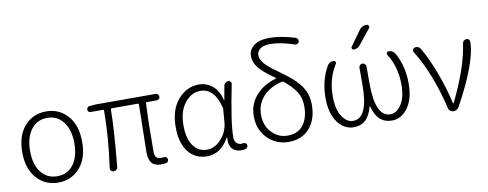

<svg xmlns="http://www.w3.org/2000/svg" viewBox="-67 -1142 3783 1488"><g transform="rotate(-10 1825.0 -398.0)"><path d="M292 12.7Q189.5 12.7 122.6 -61.5Q55.7 -135.7 55.7 -265.6Q55.7 -397.5 122.1 -472.2Q188.5 -546.9 292 -546.9Q394.5 -546.9 460.9 -472.2Q527.3 -397.5 527.3 -265.6Q527.3 -135.7 460.9 -61.5Q394.5 12.7 292 12.7ZM292 -37.1Q373 -37.1 419.4 -99.1Q465.8 -161.1 465.8 -265.6Q465.8 -370.1 418.9 -433.1Q372.1 -496.1 292 -496.1Q210.9 -496.1 164.1 -433.1Q117.2 -370.1 117.2 -265.6Q117.2 -161.1 164.1 -99.1Q210.9 -37.1 292 -37.1Z M1100.6 12.7Q1050.8 12.7 1027.3 -14.2Q1003.9 -41 1003.9 -97.7Q1003.9 -126 1005.4 -189.9Q1006.8 -253.9 1008.3 -339.4Q1009.8 -424.8 1010.7 -474.6Q1010.7 -482.4 1003.9 -482.4H796.9Q790 -482.4 790 -474.6Q789.1 -319.3 760.7 -26.4Q759.8 -14.6 750 -6.3Q740.2 2 728.5 2Q715.8 1 708 -8.3Q700.2 -17.6 702.1 -29.3Q735.4 -264.6 736.3 -474.6Q736.3 -482.4 728.5 -482.4H631.8Q622.1 -482.4 615.7 -488.8Q609.4 -495.1 609.4 -504.9Q609.4 -514.6 615.7 -522Q622.1 -529.3 631.8 -529.3L683.6 -533.2H1152.3Q1163.1 -533.2 1170.4 -525.4Q1177.7 -517.6 1177.7 -507.3Q1177.7 -497.1 1170.4 -489.7Q1163.1 -482.4 1152.3 -482.4H1074.2Q1067.4 -482.4 1066.4 -474.6Q1058.6 -321.3 1058.6 -91.8Q1058.6 -63.5 1071.3 -50.3Q1084 -37.1 1110.4 -37.1Q1117.2 -37.1 1130.9 -39.1Q1140.6 -41 1148.4 -35.2Q1156.2 -29.3 1158.2 -19.5Q1160.2 -9.8 1155.3 -1.5Q1150.4 6.8 1140.6 8.8Q1121.1 12.7 1100.6 12.7Z M1461.9 12.7Q1371.1 12.7 1315.9 -56.2Q1260.7 -125 1260.7 -253.9Q1260.7 -387.7 1329.1 -467.3Q1397.5 -546.9 1494.1 -546.9Q1551.8 -546.9 1599.1 -509.3Q1646.5 -471.7 1666 -391.6Q1666 -390.6 1667 -390.6Q1668 -390.6 1668 -391.6L1688.5 -504.9Q1691.4 -516.6 1701.2 -524.9Q1710.9 -533.2 1722.7 -533.2Q1734.4 -533.2 1741.7 -524.4Q1749 -515.6 1746.1 -504.9Q1718.8 -368.2 1702.6 -265.1Q1686.5 -162.1 1686.5 -94.7Q1686.5 -68.4 1701.7 -52.7Q1716.8 -37.1 1739.3 -37.1Q1746.1 -37.1 1754.9 -39.1Q1763.7 -40 1772 -35.6Q1780.3 -31.2 1782.2 -22.5Q1783.2 -18.6 1783.2 -15.6Q1783.2 -8.8 1779.3 -2.9Q1774.4 6.8 1764.6 8.8Q1749 12.7 1730.5 12.7Q1684.6 12.7 1659.2 -16.6Q1638.7 -41 1638.7 -81.1Q1638.7 -90.8 1639.6 -101.6Q1639.6 -103.5 1637.7 -103.5Q1635.7 -103.5 1634.8 -102.5Q1571.3 12.7 1461.9 12.7ZM1471.7 -38.1Q1532.2 -38.1 1583 -94.2Q1633.8 -150.4 1639.6 -225.6L1647.5 -323.2Q1648.4 -331.1 1646.5 -337.9Q1607.4 -496.1 1497.1 -496.1Q1425.8 -496.1 1374 -430.7Q1322.3 -365.2 1322.3 -253.9Q1322.3 -153.3 1361.8 -95.7Q1401.4 -38.1 1471.7 -38.1Z M2103.5 -37.1Q2186.5 -37.1 2228.5 -92.3Q2270.5 -147.5 2270.5 -239.3Q2270.5 -306.6 2237.8 -356Q2205.1 -405.3 2145.5 -453.1Q2139.6 -458 2132.8 -456.1Q2036.1 -433.6 1982.4 -374Q1928.7 -314.5 1928.7 -231.4Q1928.7 -145.5 1980.5 -91.3Q2032.2 -37.1 2103.5 -37.1ZM2297.9 -772.5Q2307.6 -768.6 2313 -758.8Q2318.4 -749 2314.5 -739.3Q2311.5 -728.5 2301.8 -724.1Q2292 -719.7 2282.2 -722.7Q2171.9 -759.8 2094.7 -759.8Q2042 -759.8 2015.1 -740.2Q1988.3 -720.7 1988.3 -692.4Q1988.3 -680.7 1990.7 -670.4Q1993.2 -660.2 1999.5 -649.9Q2005.9 -639.6 2011.2 -630.9Q2016.6 -622.1 2028.3 -611.3Q2040 -600.6 2047.4 -593.3Q2054.7 -585.9 2070.8 -573.7Q2086.9 -561.5 2095.7 -555.2Q2104.5 -548.8 2124 -534.7Q2143.6 -520.5 2152.3 -513.7Q2193.4 -484.4 2219.7 -460.9Q2246.1 -437.5 2273.9 -403.8Q2301.8 -370.1 2315.9 -329.6Q2330.1 -289.1 2330.1 -241.2Q2330.1 -125 2269.5 -56.2Q2209 12.7 2102.5 12.7Q2043.9 12.7 1991.7 -15.1Q1939.5 -43 1905.3 -99.1Q1871.1 -155.3 1871.1 -227.5Q1871.1 -324.2 1931.2 -392.1Q1991.2 -460 2089.8 -488.3Q2091.8 -488.3 2092.3 -490.7Q2092.8 -493.2 2090.8 -494.1Q2052.7 -520.5 2028.8 -539.6Q2004.9 -558.6 1980 -584Q1955.1 -609.4 1942.9 -636.7Q1930.7 -664.1 1930.7 -693.4Q1930.7 -742.2 1972.7 -774.9Q2014.6 -807.6 2096.7 -807.6Q2183.6 -807.6 2297.9 -772.5Z M2795.9 -746.1Q2817.4 -776.4 2854.5 -776.4Q2866.2 -776.4 2871.1 -766.1Q2876 -755.9 2869.1 -747.1L2774.4 -628.9Q2755.9 -605.5 2725.6 -605.5Q2715.8 -605.5 2711.4 -613.8Q2707 -622.1 2712.9 -629.9ZM2772.5 -149.4Q2771.5 -150.4 2770.5 -150.4Q2769.5 -150.4 2768.6 -149.4Q2734.4 -11.7 2621.1 -11.7Q2545.9 -11.7 2494.6 -81.5Q2443.4 -151.4 2443.4 -271.5Q2443.4 -412.1 2505.9 -518.6Q2521.5 -544.9 2553.7 -544.9Q2564.5 -544.9 2568.8 -536.1Q2573.2 -527.3 2567.4 -518.6Q2501 -414.1 2501 -277.3Q2501 -172.9 2537.6 -117.2Q2574.2 -61.5 2625 -61.5Q2743.2 -61.5 2743.2 -324.2V-459Q2743.2 -469.7 2751.5 -478Q2759.8 -486.3 2771 -486.3Q2782.2 -486.3 2790.5 -478Q2798.8 -469.7 2798.8 -459V-324.2Q2798.8 -61.5 2918 -61.5Q2966.8 -61.5 3003.9 -117.7Q3041 -173.8 3041 -273.4Q3041 -413.1 2973.6 -518.6Q2967.8 -527.3 2972.7 -536.1Q2977.5 -544.9 2987.3 -544.9Q3020.5 -544.9 3037.1 -517.6Q3097.7 -411.1 3097.7 -271.5Q3097.7 -151.4 3046.9 -81.5Q2996.1 -11.7 2921.9 -11.7Q2806.6 -11.7 2772.5 -149.4Z M3447.3 -26.4Q3432.6 0 3401.4 0Q3388.7 0 3377.9 -8.3Q3367.2 -16.6 3364.3 -29.3Q3296.9 -314.5 3178.7 -503.9Q3174.8 -509.8 3174.8 -515.6Q3174.8 -519.5 3176.8 -523.4Q3180.7 -534.2 3191.4 -538.1Q3197.3 -540 3203.1 -540Q3210 -540 3216.8 -537.1Q3229.5 -533.2 3236.3 -521.5Q3290 -430.7 3336.9 -304.2Q3383.8 -177.7 3409.2 -62.5Q3409.2 -59.6 3411.6 -59.6Q3414.1 -59.6 3415 -62.5Q3541 -320.3 3566.4 -503.9Q3567.4 -516.6 3576.7 -524.9Q3585.9 -533.2 3598.6 -533.2Q3610.4 -533.2 3618.2 -524.4Q3624 -517.6 3624 -508.8Q3624 -348.6 3447.3 -26.4Z"/></g></svg>

Font: irohamaru Light
Style: Regular
Weight: 200
Designer: [Source Han Sans]
Ryoko NISHIZUKA  (kana & ideographs); Paul D. Hunt (Latin, Greek & Cyrillic); Wenlong ZHANG  (bopomofo
Version: Version 1.01